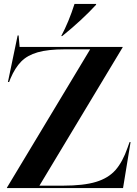

<svg xmlns="http://www.w3.org/2000/svg" viewBox="-20 -949 689 969"><path d="M15 -2 435 -700H307Q222 -700 170 -685Q118 -670 87 -638.5Q56 -607 33 -553L26 -535H20L69 -770H74L79 -712H599V-710L179 -12H298Q402 -12 464.5 -31Q527 -50 563 -91Q599 -132 624 -204L634 -232H639L601 0H15ZM356 -929H465V-925Q393 -847 294 -767H289Q327 -838 356 -929Z"/></svg>

Font: Nyght Serif Medium
Style: Regular
Weight: 500
Designer: Maksym Kobuzan
Version: Version 0.410